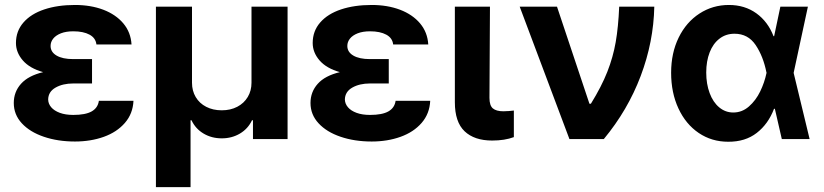

<svg xmlns="http://www.w3.org/2000/svg" viewBox="-20 -557 3299 769"><path d="M152.8 -268.1Q99.1 -283.2 71.5 -314.9Q43.9 -346.7 43.9 -384.8Q43.9 -432.6 74 -467Q104 -501.5 157.5 -519.3Q210.9 -537.1 280.3 -537.1Q343.3 -537.1 393.6 -518.1Q443.8 -499 473.9 -463.4Q503.9 -427.7 506.8 -378.9H366.2Q363.3 -404.8 338.6 -418.2Q314 -431.6 273.4 -431.6Q244.6 -431.6 224.1 -423.6Q203.6 -415.5 193.1 -402.3Q182.6 -389.2 182.6 -373Q182.6 -348.6 206.5 -334.5Q230.5 -320.3 273.4 -320.3H348.6V-222.7H273.4Q231.4 -222.7 202.4 -206.1Q173.3 -189.5 172.9 -158.2Q173.3 -141.1 185.3 -127.2Q197.3 -113.3 219.7 -105Q242.2 -96.7 273.4 -96.7Q322.3 -96.7 347.2 -110.8Q372.1 -125 376 -153.3H514.6Q512.2 -101.6 480.2 -64.7Q448.2 -27.8 395.8 -9Q343.3 9.8 280.3 9.8Q211.4 9.8 155.5 -9.3Q99.6 -28.3 67.4 -63.2Q35.2 -98.1 35.2 -144.5Q35.2 -189 64.2 -221.4Q93.3 -253.9 152.8 -268.1Z M604.5 -530.3H749V-225.6Q749 -193.4 763.9 -168.2Q778.8 -143.1 805.9 -129.2Q833 -115.2 868.2 -115.2Q903.3 -115.2 930.4 -129.4Q957.5 -143.6 972.4 -168.7Q987.3 -193.8 987.3 -225.6V-530.3H1131.8V0H993.2V-75.2H989.3Q973.1 -41 940.9 -22Q908.7 -2.9 868.2 -2.9Q827.6 -2.9 795.4 -22Q763.2 -41 747.1 -75.2H743.2V192.4H604.5Z M1341.3 -268.1Q1287.6 -283.2 1260 -314.9Q1232.4 -346.7 1232.4 -384.8Q1232.4 -432.6 1262.5 -467Q1292.5 -501.5 1345.9 -519.3Q1399.4 -537.1 1468.8 -537.1Q1531.7 -537.1 1582 -518.1Q1632.3 -499 1662.4 -463.4Q1692.4 -427.7 1695.3 -378.9H1554.7Q1551.8 -404.8 1527.1 -418.2Q1502.4 -431.6 1461.9 -431.6Q1433.1 -431.6 1412.6 -423.6Q1392.1 -415.5 1381.6 -402.3Q1371.1 -389.2 1371.1 -373Q1371.1 -348.6 1395 -334.5Q1418.9 -320.3 1461.9 -320.3H1537.1V-222.7H1461.9Q1419.9 -222.7 1390.9 -206.1Q1361.8 -189.5 1361.3 -158.2Q1361.8 -141.1 1373.8 -127.2Q1385.7 -113.3 1408.2 -105Q1430.7 -96.7 1461.9 -96.7Q1510.7 -96.7 1535.6 -110.8Q1560.5 -125 1564.5 -153.3H1703.1Q1700.7 -101.6 1668.7 -64.7Q1636.7 -27.8 1584.2 -9Q1531.7 9.8 1468.8 9.8Q1399.9 9.8 1344 -9.3Q1288.1 -28.3 1255.9 -63.2Q1223.6 -98.1 1223.6 -144.5Q1223.6 -189 1252.7 -221.4Q1281.7 -253.9 1341.3 -268.1Z M1942.4 -530.3 1940.4 -165Q1940.4 -134.3 1954.1 -122.8Q1967.8 -111.3 1996.1 -111.3Q2007.8 -111.3 2018.8 -112.3Q2029.8 -113.3 2038.1 -114.3V-7.8Q2001.5 5.9 1951.2 5.9Q1879.9 5.9 1840.8 -31.2Q1801.8 -68.4 1801.8 -147.5V-530.3Z M2061.5 -530.3H2210.9L2340.8 -141.6H2346.7Q2389.2 -210.4 2412.4 -269.3Q2435.5 -328.1 2446 -388.2Q2456.5 -448.2 2460 -530.3H2600.6Q2597.7 -389.2 2546.1 -252.7Q2494.6 -116.2 2398.4 0H2260.7Z M2668 -265.6Q2668 -344.7 2698.2 -406.5Q2728.5 -468.3 2781.5 -502.7Q2834.5 -537.1 2899.4 -537.1Q2962.9 -537.1 3009.3 -503.7Q3055.7 -470.2 3078.1 -412.1H3080.6L3105.5 -530.3H3215.8L3158.7 -265.1L3222.7 0H3111.3L3083.5 -121.1H3080.1Q3057.1 -60.5 3011 -24.7Q2964.8 11.2 2896.5 10.7Q2830.6 10.7 2778.6 -24.4Q2726.6 -59.6 2697.3 -122.6Q2668 -185.5 2668 -265.6ZM2917 -106.4Q2952.1 -106.4 2979.7 -130.6Q3007.3 -154.8 3024.7 -190.7Q3042 -226.6 3049.8 -263.7L3050.3 -265.1L3049.8 -266.6Q3037.1 -331.1 3006.6 -376.5Q2976.1 -421.9 2921.9 -421.9Q2887.2 -421.9 2861.6 -402.1Q2835.9 -382.3 2822.3 -347.2Q2808.6 -312 2808.6 -266.6Q2808.6 -220.7 2822.3 -184.1Q2835.9 -147.5 2860.6 -127Q2885.3 -106.4 2917 -106.4Z"/></svg>

Font: WEMIX Pretendard
Style: Bold
Weight: 700
Designer: Base glyphs from Inter by Rasmus Andersson; Hangeul glyphs from Noto Sans CJK(Source Han Sans) by Jang Soo-young and Kan
Foundry: Kil Hyung-jin
Version: Version 1.000